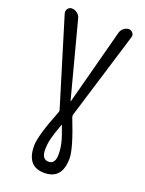

<svg xmlns="http://www.w3.org/2000/svg" viewBox="-175 -812 849 1124"><g transform="rotate(20 250.0 -250.0)"><path d="M247.1 -69.3Q222.7 -2.9 214.4 31.2Q206.1 65.4 206.1 99.6Q206.1 159.2 248 159.7Q290 160.2 290 99.6Q290 64.5 282.2 30.8Q274.4 -2.9 249 -69.3Q249 -70.3 248 -70.3Q247.1 -70.3 247.1 -69.3ZM206.1 -148.4 41 -689.5Q37.1 -704.1 46.4 -717.3Q55.7 -730.5 71.3 -730.5Q89.8 -730.5 105.5 -718.3Q121.1 -706.1 125 -688.5L249 -217.8H250H251L376 -690.4Q380.9 -707 395 -718.8Q409.2 -730.5 426.8 -730.5Q441.4 -730.5 451.2 -718.3Q460.9 -706.1 456.1 -691.4L290 -148.4Q288.1 -141.6 291 -131.8Q358.4 38.1 358.4 99.6Q358.4 229.5 248 230Q137.7 230.5 137.7 99.6Q137.7 38.1 205.1 -131.8Q209 -141.6 206.1 -148.4Z"/></g></svg>

Font: Rounded Mgen+ 2m regular
Style: Regular
Weight: 400
Designer: [Source Han Sans]
Ryoko NISHIZUKA  (kana & ideographs); Paul D. Hunt (Latin, Greek & Cyrillic); Wenlong ZHANG  (bopomofo
Version: Version 1.059.20150602